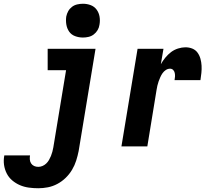

<svg xmlns="http://www.w3.org/2000/svg" viewBox="-97 -780 1117 1023"><path d="M107 223Q81 223 56 219.5Q31 216 9 206.5Q-13 197 -31.5 181.5Q-50 166 -61 144.5Q-72 123 -75.5 98.5Q-79 74 -74 48H63Q61 59 62 70.5Q63 82 69 91Q75 100 85 104.5Q95 109 107 109Q118 109 129 104.5Q140 100 149 91.5Q158 83 164 72.5Q170 62 174.5 51Q179 40 182 28.5Q185 17 187 6L255 -406H157V-520H412L322 25Q317 50 309 75.5Q301 101 287 124.5Q273 148 253 167.5Q233 187 208.5 200Q184 213 158 218Q132 223 107 223ZM345 -580Q323 -580 303 -587.5Q283 -595 271.5 -611.5Q260 -628 256.5 -649Q253 -670 256 -692Q259 -707 266.5 -720.5Q274 -734 286.5 -743.5Q299 -753 314.5 -756.5Q330 -760 345 -760Q367 -760 386.5 -752.5Q406 -745 418 -728.5Q430 -712 433.5 -691Q437 -670 433 -648Q431 -633 423 -619.5Q415 -606 402.5 -596.5Q390 -587 375 -583.5Q360 -580 345 -580Z M550 0 636 -520H774L760 -438Q770 -456 784 -473Q798 -490 814.5 -502.5Q831 -515 851.5 -521.5Q872 -528 891 -528Q911 -528 928 -521Q945 -514 955.5 -499.5Q966 -485 971 -467Q976 -449 977 -430Q978 -411 976 -391.5Q974 -372 971 -353H833Q835 -363 835.5 -372.5Q836 -382 834 -391.5Q832 -401 825.5 -407.5Q819 -414 809 -414Q797 -414 786.5 -407Q776 -400 769 -390Q762 -380 757 -368.5Q752 -357 748 -346Q744 -335 741.5 -323.5Q739 -312 737 -300L688 0Z"/></svg>

Font: Iosevka SS18 Heavy
Style: Italic
Weight: 900
Italic angle: -9°
Monospace: yes
Designer: Belleve Invis
Foundry: Belleve Invis
Version: Version 25.1.1; ttfautohint (v1.8.4)